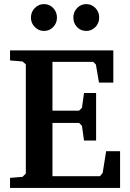

<svg xmlns="http://www.w3.org/2000/svg" viewBox="-20 -917 636 937"><path d="M29 0V-49L90 -54L106 -70V-603L90 -617L29 -622V-671H533V-514H463L448 -602L435 -615H236V-377H366L380 -391L390 -463H449V-231H390L380 -303L366 -317H236V-57H468L481 -73L498 -179H566V0ZM131 -831Q131 -859 150 -878Q169 -897 195 -897Q221 -897 239.5 -878Q258 -859 258 -831Q258 -804 239.5 -785Q221 -766 195 -766Q169 -766 150 -785Q131 -804 131 -831ZM338 -831Q338 -859 356.5 -878Q375 -897 401 -897Q427 -897 445.5 -878Q464 -859 464 -831Q464 -804 445.5 -785Q427 -766 401 -766Q374 -766 356 -785Q338 -804 338 -831Z"/></svg>

Font: Khartiya
Style: Bold
Weight: 700
Version: Version 1.0.2